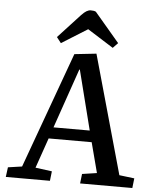

<svg xmlns="http://www.w3.org/2000/svg" viewBox="-61 -990 826 1040"><g transform="rotate(5 352.0 -469.5)"><path d="M441 -708 622 -63 704 -53 698 0H414L420 -52L500 -64L457 -228H223L166 -64L256 -52L250 0H10L17 -53L93 -64L322 -695ZM244 -290H441L359 -614H356ZM553 -775 526 -747 385 -836 244 -748 220 -779 340 -909Q355 -925 367 -932Q379 -939 390 -939Q399 -939 405.5 -938Q412 -937 418 -934Z"/></g></svg>

Font: Literata Medium
Style: Italic
Weight: 500
Italic angle: -2°
Designer: Latin by Veronika Burian and Jose Scaglione. Greek by Irene Vlachou. Cyrillic by Vera Evstafieva
Foundry: TypeTogether
Version: Version 3.103;gftools[0.9.29]